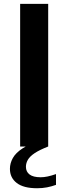

<svg xmlns="http://www.w3.org/2000/svg" viewBox="-20 -760 354 996"><path d="M84.5 0V-740H230V0ZM172.5 216.5Q102 216.5 66.8 189.2Q31.5 162 31.5 116Q31.5 87 46.5 60Q61.5 33 97 9.8Q132.5 -13.5 194 -32L230 0Q185.5 17.5 160.2 34.2Q135 51 124.8 68.5Q114.5 86 114.5 105.5Q114.5 130.5 133.2 145Q152 159.5 191 159.5Q208 159.5 227 155.5Q246 151.5 270.5 143V199Q248.5 207 224.2 211.8Q200 216.5 172.5 216.5Z"/></svg>

Font: Encode Sans SC Expanded SemiBold
Style: Regular
Weight: 600
Width: 7
Designer: Multiple Designers
Foundry: Impallari Type
Version: Version 3.002